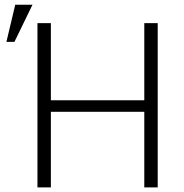

<svg xmlns="http://www.w3.org/2000/svg" viewBox="-20 -811 796 831"><path d="M662.6 0H604.5V-327.1H200.2V0H142.1V-710.9H200.2V-377H604.5V-710.9H662.6ZM45.9 -790.5H120.6L42.5 -629.9H7.8Z"/></svg>

Font: Franko
Style: Light
Weight: 300
Designer: Google
Version: Version 1.200310; 2013